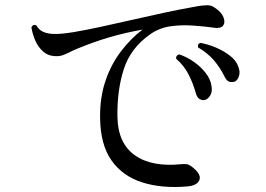

<svg xmlns="http://www.w3.org/2000/svg" viewBox="-20 -734 1040 752"><path d="M716 -4Q615 5 537.5 -19.5Q460 -44 416.5 -106Q373 -168 372 -273Q371 -352 393 -417Q415 -482 453.5 -532.5Q492 -583 538 -618Q470 -606 408.5 -588Q347 -570 282 -543Q263 -535 242 -524.5Q221 -514 204 -514Q172 -513 151 -530.5Q130 -548 118.5 -574.5Q107 -601 103 -627Q110 -641 123 -634Q140 -600 199 -601Q225 -601 270 -608.5Q315 -616 372.5 -628.5Q430 -641 494 -655.5Q558 -670 622.5 -684Q687 -698 745 -708Q748 -709 755 -710Q775 -713 791 -713.5Q807 -714 821 -704Q847 -687 855 -667Q863 -647 854.5 -634.5Q846 -622 820 -625Q818 -625 815 -626Q777 -631 733.5 -634Q690 -637 647.5 -631Q605 -625 570 -601Q492 -547 465 -463.5Q438 -380 440 -275Q442 -173 508 -126Q574 -79 691 -91Q702 -92 710.5 -91Q719 -90 729 -83Q769 -53 761.5 -30.5Q754 -8 716 -4ZM780 -342Q770 -341 761 -346.5Q752 -352 747 -369Q737 -406 719 -441.5Q701 -477 670 -504Q669 -511 672.5 -515.5Q676 -520 682 -521Q712 -511 739 -492Q766 -473 785 -449Q804 -425 808 -399Q813 -375 803 -359.5Q793 -344 780 -342ZM898 -414Q888 -411 878 -414Q868 -417 860 -433Q843 -468 818.5 -497Q794 -526 756 -548Q752 -562 765 -566Q794 -561 825 -548Q856 -535 880.5 -516Q905 -497 913 -474Q922 -452 915.5 -434.5Q909 -417 898 -414Z"/></svg>

Font: Zen Old Mincho Medium
Style: Regular
Weight: 500
Designer: Yoshimichi Ohira
Foundry: Positype
Version: Version 1.500